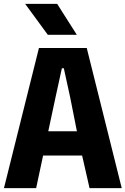

<svg xmlns="http://www.w3.org/2000/svg" viewBox="-26 -976 651 996"><path d="M-5.5 0 176 -727H424L605.5 0H438.5L385 -235L473.5 -169H150L155 -295H439.5L384.5 -237L337.5 -473.5L305 -622H295L262.5 -473.5L161.5 0ZM222 -795.5 104.5 -956H270.5L372.5 -795.5Z"/></svg>

Font: Spline Sans Mono
Style: Bold
Weight: 700
Designer: Eben Sorkin, Mirko Velimirovic
Foundry: Sorkin Type
Version: Version 1.004